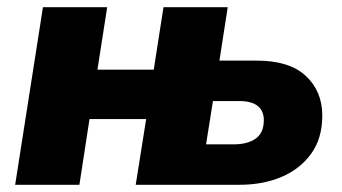

<svg xmlns="http://www.w3.org/2000/svg" viewBox="-20 -512 947 532"><path d="M22 0 99 -492H277L250 -319H406L433 -492H611L588 -344H692Q782 -344 827.5 -301.5Q873 -259 873 -192Q873 -129 842.5 -86.5Q812 -44 760.5 -22Q709 0 644 0H356L385 -182H228L200 0ZM551 -112H627Q666 -112 688.5 -128Q711 -144 711 -179Q711 -205 694 -218.5Q677 -232 643 -232H570Z"/></svg>

Font: Nunito Sans 12pt Black
Style: Italic
Weight: 900
Italic angle: -9°
Designer: Vernon Adams
Foundry: Vernon Adams
Version: Version 3.101;gftools[0.9.27]